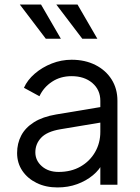

<svg xmlns="http://www.w3.org/2000/svg" viewBox="-20 -810 612 842"><path d="M55 -139Q55 -181 73 -215.5Q91 -250 129 -274Q167 -298 226 -308L436 -343V-275L244 -243Q186 -233 160.5 -206Q135 -179 135 -142Q135 -106 163.5 -81Q192 -56 237 -56Q292 -56 333 -79.5Q374 -103 397 -143Q420 -183 420 -232V-368Q420 -416 385 -446Q350 -476 294 -476Q245 -476 208 -451.5Q171 -427 153 -388L85 -425Q100 -459 132.5 -487Q165 -515 207 -531.5Q249 -548 294 -548Q353 -548 398.5 -525Q444 -502 469.5 -461.5Q495 -421 495 -368V0H420V-107L431 -96Q417 -66 387.5 -41.5Q358 -17 318.5 -2.5Q279 12 232 12Q181 12 141 -7.5Q101 -27 78 -61Q55 -95 55 -139ZM181 -640 67 -790H160L247 -640ZM320 -790 407 -640H341L227 -790Z"/></svg>

Font: Kosmopol Plus Jakarta Sans
Style: Regular
Weight: 400
Designer: Gumpita Rahayu
Foundry: Tokotype
Version: Version 2.006